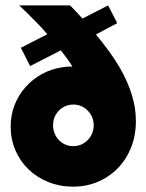

<svg xmlns="http://www.w3.org/2000/svg" viewBox="-20 -687 550 721"><path d="M254.2 13.9Q204.9 13.9 162.2 -3.1Q119.4 -20.1 87.5 -50.7Q55.6 -81.2 37.8 -122.6Q20.1 -163.9 20.1 -211.8Q20.1 -254.9 34.7 -292.4Q49.3 -329.9 75.7 -359.7Q102.1 -389.6 137.5 -409Q172.9 -428.5 215.3 -434.7Q224.3 -436.1 233.7 -436.8Q243.1 -437.5 252.1 -436.8Q242.4 -452.8 231.2 -468.1Q220.1 -483.3 208.3 -497.9L93.1 -438.9L58.3 -507.6L157.6 -558.3Q141 -578.5 122.9 -596.9Q104.9 -615.3 87.2 -633Q69.4 -650.7 52.1 -666.7H243.1Q254.9 -654.9 266.7 -642.4Q278.5 -629.9 289.6 -617.4L386.1 -666.7L420.1 -600L340.3 -557.6Q366 -526.4 388.9 -495.1Q411.8 -463.9 429.2 -434Q459.7 -381.2 475 -331.2Q490.3 -281.2 490.3 -232.6Q490.3 -179.2 472.6 -134Q454.9 -88.9 422.9 -55.9Q391 -22.9 347.9 -4.5Q304.9 13.9 254.2 13.9ZM255.6 -138.2Q276.4 -138.2 293.8 -148.6Q311.1 -159 321.5 -177.1Q331.9 -195.1 331.9 -216Q331.9 -238.2 321.5 -255.9Q311.1 -273.6 293.8 -284Q276.4 -294.4 255.6 -294.4Q234 -294.4 216.7 -284Q199.3 -273.6 189.2 -255.9Q179.2 -238.2 179.2 -216Q179.2 -195.1 189.2 -177.1Q199.3 -159 216.7 -148.6Q234 -138.2 255.6 -138.2Z"/></svg>

Font: Afacad Flux Black
Style: Regular
Weight: 900
Designer: Kristian Moeller
Foundry: Dicotype
Version: Version 1.100